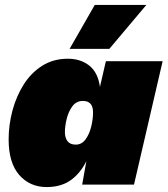

<svg xmlns="http://www.w3.org/2000/svg" viewBox="-20 -748 679 778"><path d="M169 10Q101 10 58 -39Q15 -88 15 -183Q15 -242 30.5 -300Q46 -358 76 -405.5Q106 -453 151 -481.5Q196 -510 255 -510Q307 -510 342 -482Q377 -454 385 -396L409 -500H639L523 0H313L330 -95Q305 -45 266 -17.5Q227 10 169 10ZM287 -162Q311 -162 326.5 -183Q342 -204 349.5 -234.5Q357 -265 357 -293Q357 -339 316 -339Q289 -339 273 -317Q257 -295 250 -265.5Q243 -236 243 -213Q243 -190 253.5 -176Q264 -162 287 -162ZM364 -728H573L423 -550H262Z"/></svg>

Font: Prodigy Sans Black
Style: Italic
Weight: 900
Italic angle: -13°
Designer: Wei Huang
Foundry: Wei Huang
Version: Version 1.003; ttfautohint (v1.8.3)